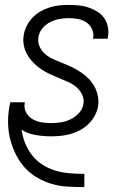

<svg xmlns="http://www.w3.org/2000/svg" viewBox="-20 -548 515 783"><path d="M323 215Q289 215 255 213Q221 211 189.5 201.5Q158 192 130 175.5Q102 159 81 135.5Q60 112 45.5 83.5Q31 55 22.5 23Q14 -9 13 -43Q12 -77 18 -111Q19 -116 20 -121Q21 -126 22 -131H81V-128Q77 -107 86.5 -89.5Q96 -72 112 -62.5Q128 -53 147.5 -49.5Q167 -46 188 -46Q207 -46 227.5 -49Q248 -52 267 -61Q286 -70 301.5 -86.5Q317 -103 320 -123Q324 -144 314.5 -163Q305 -182 289.5 -194.5Q274 -207 255.5 -215Q237 -223 217.5 -231Q198 -239 180 -247.5Q162 -256 145.5 -267.5Q129 -279 115 -293.5Q101 -308 91 -325.5Q81 -343 77 -364Q73 -385 77 -406Q80 -425 89.5 -443.5Q99 -462 113.5 -477Q128 -492 146 -502Q164 -512 183 -518Q202 -524 221.5 -526Q241 -528 260 -528Q281 -528 301.5 -526Q322 -524 341 -517.5Q360 -511 377 -500.5Q394 -490 405 -474Q416 -458 420 -438Q424 -418 420 -397Q420 -395 420 -393.5Q420 -392 418 -390H359L360 -394Q363 -413 355 -430Q347 -447 332 -457Q317 -467 298.5 -470.5Q280 -474 260 -474Q241 -474 222 -470.5Q203 -467 185 -458Q167 -449 153.5 -433Q140 -417 137 -398Q133 -376 142 -357Q151 -338 166.5 -325.5Q182 -313 201 -305Q220 -297 238.5 -289.5Q257 -282 275.5 -273Q294 -264 311 -252.5Q328 -241 342 -226.5Q356 -212 365.5 -194.5Q375 -177 379 -156.5Q383 -136 380 -114Q376 -94 366 -75.5Q356 -57 340.5 -42Q325 -27 306 -17Q287 -7 267.5 -1.5Q248 4 227.5 6Q207 8 188 8Q156 8 124.5 2.5Q93 -3 68 -19Q72 10 83 37Q94 64 111.5 86Q129 108 153 123.5Q177 139 205 147.5Q233 156 263 158.5Q293 161 323 161H324V215Z"/></svg>

Font: Iosevka QP Light
Style: Italic
Weight: 300
Italic angle: -9°
Designer: Belleve Invis
Foundry: Belleve Invis
Version: Version 20.0.0; ttfautohint (v1.8.4)